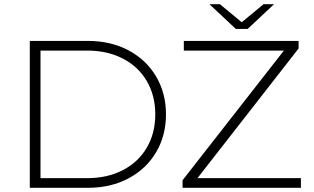

<svg xmlns="http://www.w3.org/2000/svg" viewBox="-20 -895 1498 915"><path d="M122 -700H399Q508 -700 592.5 -655Q677 -610 724 -530.5Q771 -451 771 -350Q771 -249 724 -169.5Q677 -90 592.5 -45Q508 0 399 0H122ZM395 -46Q492 -46 566 -84.5Q640 -123 680 -192Q720 -261 720 -350Q720 -439 680 -508Q640 -577 566 -615.5Q492 -654 395 -654H173V-46ZM1414 -46V0H850V-36L1333 -654H856V-700H1403V-664L921 -46ZM1286 -875 1160 -757H1104L978 -875H1028L1132 -789L1236 -875Z"/></svg>

Font: Montserrat Atlas Light
Style: Regular
Weight: 300
Designer: Julieta Ulanovsky
Foundry: Julieta Ulanovsky
Version: Version 7.200